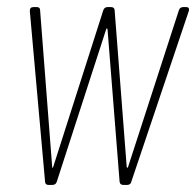

<svg xmlns="http://www.w3.org/2000/svg" viewBox="-20 -521 553 541"><path d="M116 0H128C134 0 138 -3 140 -9L279 -438C280 -442 282 -442 283 -438L317 -9C318 -3 321 0 327 0H339C344 0 349 -3 350 -9L512 -490C514 -496 512 -501 505 -501H496C490 -501 486 -498 484 -492L341 -51C339 -47 338 -47 337 -51L303 -492C303 -498 299 -501 293 -501H283C277 -501 273 -498 271 -492L130 -51C129 -47 127 -47 127 -51L93 -492C93 -498 90 -501 84 -501H74C67 -501 64 -497 64 -490L107 -9C107 -3 111 0 116 0Z"/></svg>

Font: Barlow Condensed Thin
Style: Italic
Weight: 250
Width: 3
Italic angle: -7°
Designer: Jeremy Tribby
Foundry: Tribby Type
Version: Version 1.422;hotconv 1.0.109;makeotfexe 2.5.65596